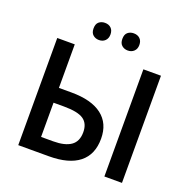

<svg xmlns="http://www.w3.org/2000/svg" viewBox="-154 -1054 1187 1202"><g transform="rotate(20 439.5 -452.5)"><path d="M567.9 -214.8Q567.9 -108.9 499.3 -54.4Q430.7 0 297.9 0H94.2V-713.9H210.9V-423.8H293.9Q427.7 -423.8 497.8 -370.1Q567.9 -316.4 567.9 -214.8ZM210.9 -97.2H291Q369.1 -97.2 409.2 -125.2Q449.2 -153.3 449.2 -214.8Q449.2 -272.9 410.9 -299.1Q372.6 -325.2 280.8 -325.2H210.9ZM785.2 0H668V-713.9H785.2ZM287.1 -848.1Q287.1 -878.4 303.5 -891.8Q319.8 -905.3 343.3 -905.3Q369.1 -905.3 384.5 -890.1Q399.9 -875 399.9 -848.1Q399.9 -822.3 384.3 -806.6Q368.7 -791 343.3 -791Q319.8 -791 303.5 -805.2Q287.1 -819.3 287.1 -848.1ZM479 -848.1Q479 -878.4 495.4 -891.8Q511.7 -905.3 535.2 -905.3Q561 -905.3 576.7 -890.1Q592.3 -875 592.3 -848.1Q592.3 -821.8 576.2 -806.4Q560.1 -791 535.2 -791Q511.7 -791 495.4 -805.2Q479 -819.3 479 -848.1Z"/></g></svg>

Font: JBL Sans
Style: Semibold
Weight: 600
Version: Version 1.10